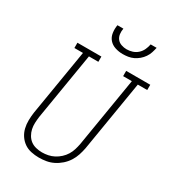

<svg xmlns="http://www.w3.org/2000/svg" viewBox="-226 -1074 1077 1201"><g transform="rotate(30 312.5 -473.5)"><path d="M248 8Q220 8 192 2Q164 -4 142 -19.5Q120 -35 105 -57.5Q90 -80 83.5 -107Q77 -134 77.5 -163Q78 -192 82 -220L161 -697H99V-735H272V-697H204L124 -214Q121 -192 120 -169Q119 -146 123.5 -125Q128 -104 139 -85Q150 -66 166.5 -53.5Q183 -41 205 -35.5Q227 -30 249 -30Q271 -30 293 -34.5Q315 -39 335 -49.5Q355 -60 372.5 -76Q390 -92 402 -111.5Q414 -131 420.5 -152.5Q427 -174 431 -195L514 -697H451V-735H625V-697H557L473 -189Q468 -163 459.5 -137Q451 -111 436 -87.5Q421 -64 399.5 -45Q378 -26 353 -13.5Q328 -1 301.5 3.5Q275 8 248 8ZM379 -815Q351 -815 324.5 -823.5Q298 -832 281 -851.5Q264 -871 260 -899Q256 -927 261 -955H304Q300 -935 302.5 -915Q305 -895 316.5 -880.5Q328 -866 347 -859.5Q366 -853 385 -853Q406 -853 426.5 -859.5Q447 -866 463 -880.5Q479 -895 488 -914.5Q497 -934 501 -955H544Q540 -936 534 -917.5Q528 -899 516.5 -882Q505 -865 489 -851.5Q473 -838 455 -829.5Q437 -821 417.5 -818Q398 -815 379 -815Z"/></g></svg>

Font: Iosevka Etoile XLtObl
Style: Regular
Weight: 200
Italic angle: -9°
Designer: Belleve Invis
Foundry: Belleve Invis
Version: Version 15.5.2; ttfautohint (v1.8.4)